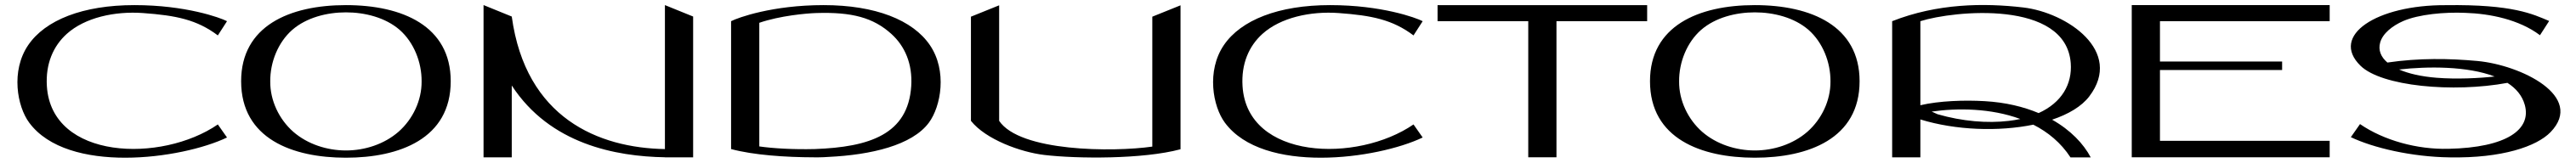

<svg xmlns="http://www.w3.org/2000/svg" viewBox="-20 -615 10054 637"><path d="M830.1 -128.7C610.1 22.6 180.7 10 162.9 -278.6C157.5 -365.6 187.8 -435 240.6 -482.6C311.3 -546.3 427.6 -572 538.2 -564C666.9 -554.7 748.4 -538.2 830.1 -476.6L865.9 -532.2C839.6 -545.9 705 -595 504.8 -595C303 -595 156.9 -536.8 90.1 -438.8C21.5 -338.1 46.9 -199 94 -135.6C244.1 67.2 688.3 7.4 865.9 -77.7Z M1330 -595C1330 -595 1330 -595 1330 -595C1329.9 -595 1329.9 -595 1329.9 -595C1109.3 -595 921 -513.3 921 -297.6C921 -72.9 1121.3 1.3 1329.9 1.3C1329.9 1.3 1329.9 1.3 1330 1.3C1330 1.3 1330 1.3 1330 1.3C1538.6 1.3 1738.9 -72.9 1738.9 -297.6C1738.9 -513.3 1550.7 -595 1330 -595ZM1535.3 -100.2C1479.4 -51.4 1403.6 -27 1330 -27C1256.4 -27 1180.4 -51.3 1124.5 -100C1069.2 -148.7 1034 -222 1034.6 -296.8C1034 -371.7 1064.9 -449.2 1120.2 -498C1176.1 -546.7 1256.3 -566.7 1330 -566.7C1403.6 -566.7 1483.9 -546.8 1539.8 -498.1C1595.1 -449.4 1625.9 -371.7 1625.3 -296.8C1625.9 -222 1590.6 -148.9 1535.3 -100.2Z M2574.8 -595.1V-32.4C2316.1 -36.9 2031.5 -153.2 1977.1 -550.4L1867 -595.2C1867 -595.1 1867 -595.1 1867 -595.1L1867 -595.1V-0.2H1977.1V-280.9C2126.5 -51.4 2383.2 -3.6 2574.8 -0.4V-0.2H2684.9V-550.4Z M3608.8 -438.8C3542 -536.8 3395.9 -595 3194.1 -595C2993.9 -595 2859.3 -545.9 2833 -532.2H2833V-32.5C2919.3 -9.2 3044.2 -0.4 3158.3 -0.2C3158.3 -0.2 3158.3 -0.2 3158.3 -0.2C3158.6 -0.2 3158.9 -0.2 3159.2 -0.2C3164.5 -0.2 3169.9 -0.2 3175.1 -0.2C3187.9 -0.3 3200.4 -0.9 3212.7 -1.8C3379.1 -9.7 3539.4 -47.1 3604.9 -135.6C3651.9 -199 3677.4 -338.1 3608.8 -438.8ZM3536 -278.6C3523.8 -90.2 3373.7 -40.2 3159.3 -32.5C3075.8 -30.4 2996.9 -35.1 2943.1 -42.8V-525.9C3023.5 -553.6 3126.7 -562.9 3165.9 -564.1C3304.8 -568.4 3387.6 -546.3 3458.3 -482.6C3511.1 -435 3541.6 -365.5 3536 -278.6Z M4476.8 -549.8V-42.1C4322.4 -20 3959.8 -22.1 3879.1 -142.8V-594.2L3769 -549.8V-142.8C3826.2 -70.5 3962.5 -20.3 4055.6 -9.4C4183.6 5.6 4440.7 7.6 4586.9 -31.7V-594.2Z M5496.1 -128.7C5276.1 22.6 4846.7 10 4828.9 -278.6C4823.5 -365.6 4853.8 -435 4906.6 -482.6C4977.3 -546.3 5093.6 -572 5204.2 -564C5332.9 -554.7 5414.4 -538.2 5496.1 -476.6L5531.9 -532.2C5505.6 -545.9 5371 -595 5170.8 -595C4969 -595 4822.9 -536.8 4756.1 -438.8C4687.5 -338.1 4712.9 -199 4760 -135.6C4910.1 67.2 5354.3 7.4 5531.9 -77.7Z M5590 -594.9V-532.2H5943.9V-0.3H6054V-532.2H6407.9V-594.9Z M6828 -595C6828 -595 6828 -595 6828 -595C6827.9 -595 6827.9 -595 6827.9 -595C6607.3 -595 6419 -513.3 6419 -297.6C6419 -72.9 6619.3 1.3 6827.9 1.3C6827.9 1.3 6827.9 1.3 6828 1.3C6828 1.3 6828 1.3 6828 1.3C7036.6 1.3 7236.9 -72.9 7236.9 -297.6C7236.9 -513.3 7048.7 -595 6828 -595ZM7033.3 -100.2C6977.4 -51.4 6901.6 -27 6828 -27C6754.4 -27 6678.4 -51.3 6622.5 -100C6567.2 -148.7 6532 -222 6532.6 -296.8C6532 -371.7 6562.9 -449.2 6618.2 -498C6674.1 -546.7 6754.3 -566.7 6828 -566.7C6901.6 -566.7 6981.9 -546.8 7037.8 -498.1C7093.1 -449.4 7123.9 -371.7 7123.3 -296.8C7123.9 -222 7088.6 -148.9 7033.3 -100.2Z M7988.2 -147.3C8051.9 -168.6 8103.3 -199.1 8133 -238C8268.4 -415.3 8045.8 -565.8 7875.9 -585.8C7721.1 -603.9 7540.1 -601.6 7364 -532.2V-0.2H7474.1V-148.2C7612.4 -105.6 7779.9 -100.1 7914.9 -127.8C7971.9 -98.8 8022.5 -57.4 8059.9 0H8138.9C8110.9 -53.1 8060.6 -106.4 7988.2 -147.3ZM7819.2 -142.6C7735.5 -132.7 7638.3 -140.6 7541.2 -168.6C7541.7 -168.5 7532.6 -172.3 7518.2 -178.9C7618.7 -193.4 7749.5 -192.3 7864.1 -150C7849.9 -146.9 7834.9 -144.4 7819.2 -142.6ZM7725 -219.7C7646.5 -224.3 7548 -221.1 7474.1 -203.8V-532.2C7604.3 -573.5 8041.7 -617 8060.9 -368.5C8067.2 -286.5 8025.8 -213.8 7935.6 -173.1C7876.7 -197.9 7806.5 -215 7725 -219.7Z M9071.4 -532.2V-595H8299V-0.3H9071.4V-64.6H8409.1V-341.4H8885.8V-374.5H8409.1V-532.2Z M9647.8 -376.7C9540 -386.7 9419.4 -388.8 9296.7 -370.6C9270.9 -392.6 9260.4 -419.1 9268.3 -448.3C9278.1 -484.6 9316.6 -514.4 9358 -532.6C9418.7 -559.2 9520.5 -568.3 9600.2 -564.8C9697.1 -561.7 9810.4 -538.9 9892.1 -477.4L9927.9 -533C9864.8 -559.6 9786.9 -598.5 9524.5 -594.8C9255.6 -596.3 9070.9 -476.2 9191.8 -358C9273.7 -277.8 9552.8 -251.8 9765.1 -291.2C9798.4 -269.9 9822.6 -241.7 9832.8 -205.1C9859.4 -109.3 9763.1 -38.2 9534.3 -33.4L9534.2 -33.5C9413.3 -30.4 9282.8 -66.1 9189.8 -130.1L9154 -79C9240.8 -37.4 9391.3 -1.8 9540 0C9743.9 3.7 9879.1 -42.6 9933.3 -98.6C10068.7 -238.6 9817.7 -360.9 9647.8 -376.7ZM9488.6 -311.1C9429 -315.9 9379.4 -327.2 9342.3 -343.4C9454 -356 9608.4 -357 9715.1 -316C9654.5 -309.3 9567.1 -304.9 9488.6 -311.1Z"/></svg>

Font: Novoposelensky
Style: Regular
Weight: 400
Designer: Sasha Pavljenko
Version: Version 1.002;Fontself Maker 3.5.4